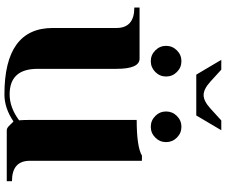

<svg xmlns="http://www.w3.org/2000/svg" viewBox="-97 -927 1035 881"><g transform="rotate(90 420.5 -486.5)"><path d="M322.5 -869.6 254.6 -984.4H299.6L355.2 -933.8Q388.9 -903.3 416.3 -903.3Q443.4 -903.3 477.1 -933.8L532.7 -984.4H577.6L509.8 -869.6ZM512.2 -681.6Q491.5 -702.4 491.5 -731.2Q491.5 -760 512.2 -780.8Q533 -801.5 561.8 -801.5Q590.6 -801.5 611.3 -780.8Q632.1 -760 632.1 -731.2Q632.1 -702.4 611.3 -681.6Q590.6 -660.9 561.8 -660.9Q533 -660.9 512.2 -681.6ZM211.2 -681.6Q190.4 -702.4 190.4 -731.2Q190.4 -760 211.2 -780.8Q231.9 -801.5 260.7 -801.5Q289.6 -801.5 310.3 -780.8Q331.1 -760 331.1 -731.2Q331.1 -702.4 310.3 -681.6Q289.6 -660.9 260.7 -660.9Q231.9 -660.9 211.2 -681.6ZM717.8 -106Q717.8 -23.9 811.5 -23.9V0H577.1Q566.7 0 552.9 -15.3Q539.1 -30.5 536.6 -30.5Q476.3 10.7 413.1 10.7Q108.4 10.7 108.4 -210.9V-503.4Q108.4 -585.4 14.6 -585.4V-609.4H249Q295.9 -609.4 295.9 -503.4V-141.1Q295.9 -13.2 413.1 -13.2Q473.4 -13.2 532 -56.6Q530.3 -77.6 530.3 -106V-596.2Q653.3 -596.2 694.3 -620.4L717.8 -620.1Z"/></g></svg>

Font: itsadzoke
Style: Regular
Weight: 700
Width: 7
Version: Version 0.45